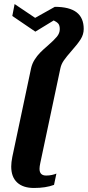

<svg xmlns="http://www.w3.org/2000/svg" viewBox="-20 -911 432 944"><path d="M35.2 -92.3Q35.2 -112.3 40.5 -139.2L132.8 -575.2Q137.7 -597.7 150.1 -617.4Q162.6 -637.2 177.5 -652.3Q192.4 -667.5 215.8 -687.5Q245.6 -713.4 259.8 -730.7Q273.9 -748 273.9 -767.6Q273.9 -786.1 266.6 -794.7Q259.3 -803.2 244.1 -810.5L153.8 -755.4L40.5 -832.5L51.8 -891.1L152.8 -823.2L249.5 -877.4Q321.8 -877.4 356.7 -850.3Q391.6 -823.2 391.6 -768.6Q391.6 -741.7 376.5 -717.8Q361.3 -693.8 332 -661.1Q307.1 -632.8 294.2 -614.3Q281.2 -595.7 276.9 -575.2L178.2 -109.9Q174.3 -91.8 174.3 -81.1Q174.3 -64.5 182.4 -56.2Q190.4 -47.9 207.5 -47.9Q221.7 -47.9 235.1 -50.8Q248.5 -53.7 257.3 -57.6L245.6 -2Q205.1 13.2 147 13.2Q93.3 13.2 64.2 -13.9Q35.2 -41 35.2 -92.3Z"/></svg>

Font: Pattaya
Style: Regular
Weight: 400
Designer: Pablo Impallari / Thai characters Designed by Thanarat Vachiruckul and Suppakit Chalermlarp
Foundry: Pablo Impallari
Version: Version 2.001